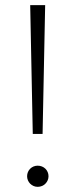

<svg xmlns="http://www.w3.org/2000/svg" viewBox="-20 -720 292 744"><path d="M145 -201C145 -201 107 -201 107 -201C107 -201 97 -700 97 -700C97 -700 155 -700 155 -700C155 -700 145 -201 145 -201ZM126 4C103 4 85 -15 85 -37C85 -60 103 -78 126 -78C150 -78 168 -60 168 -37C168 -15 150 4 126 4Z"/></svg>

Font: TamingNoise
Style: Regular
Weight: 500
Designer: Julieta Ulanovsky
Foundry: Julieta Ulanovsky
Version: ""